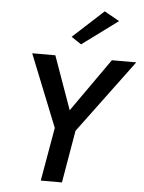

<svg xmlns="http://www.w3.org/2000/svg" viewBox="-63 -1016 801 1066"><g transform="rotate(5 338.0 -483.5)"><path d="M561 -920 362 -773 306 -810 477 -967ZM540 -700H676L373 -292L323 0H205L257 -298L96 -700H225L331 -403Z"/></g></svg>

Font: Jost* Medium
Style: Italic
Weight: 500
Italic angle: -10°
Version: Version 3.7